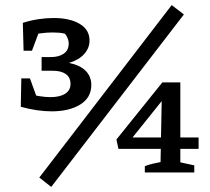

<svg xmlns="http://www.w3.org/2000/svg" viewBox="-20 -680 829 757"><path d="M62 -259 79 -312Q110 -305 134.5 -301Q159 -297 178 -297Q216 -297 237 -310.5Q258 -324 258 -349Q258 -375 239.5 -388Q221 -401 189 -401H144V-455H181Q212 -455 231.5 -468.5Q251 -482 251 -509Q251 -518 247 -528.5Q243 -539 236 -547Q225 -550 213 -551Q201 -552 187 -552Q165 -552 139 -548.5Q113 -545 87 -539L70 -590Q102 -600 132.5 -604.5Q163 -609 192 -609Q255 -609 294 -586Q333 -563 333 -520Q333 -490 311.5 -466.5Q290 -443 252 -432Q296 -423 318 -400.5Q340 -378 340 -345Q340 -295 296.5 -268Q253 -241 184 -241Q156 -241 125 -245.5Q94 -250 62 -259ZM64 -371H98L139 -258L62 -259ZM73 -480 70 -590 148 -592 106 -480ZM182 57 135 20 657 -660 705 -623ZM551 0V-25Q567 -31 582 -34.5Q597 -38 613 -41L618 -309L634 -302L481 -111L470 -138H763V-93H447L439 -130L620 -355H691V-40L746 -28V0Z"/></svg>

Font: Piazzolla 24pt SemiBold
Style: Regular
Weight: 600
Designer: Juan Pablo del Peral
Foundry: Huerta Tipografica
Version: Version 2.005